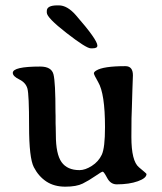

<svg xmlns="http://www.w3.org/2000/svg" viewBox="-20 -700 610 725"><path d="M420.9 -3.9Q397.5 -3.9 384.8 -27.8Q372.1 -51.8 367.9 -51.8Q363.8 -51.8 339.8 -35.2Q315.9 -18.6 292.2 -6.8Q268.6 4.9 226.6 4.9Q184.6 4.9 155 -14.6Q125.5 -34.2 107.7 -68.8Q89.8 -103.5 89.8 -223.4Q89.8 -343.3 83.5 -365.7Q77.1 -388.2 52.7 -400.1Q28.3 -412.1 28.3 -424.8Q28.3 -448.7 131.8 -448.7Q174.3 -448.7 181.9 -419.4Q189.5 -390.1 189.5 -276.4L189.9 -262.2V-234.4L190.4 -219.7Q190.9 -205.1 190.9 -190.9Q190.9 -118.2 212.4 -87.9Q233.9 -57.6 280.3 -57.6Q301.8 -57.6 326.9 -73.7Q352.1 -89.8 364.3 -115.7Q376.5 -141.6 376.5 -219.7Q376.5 -346.7 350.6 -390.1Q334.5 -418 334.5 -423.1Q334.5 -428.2 343.3 -433.6Q369.6 -450.2 453.6 -450.2Q481.9 -450.2 481.9 -415.5L480 -362.8Q478 -309.1 478 -294.4L476.6 -253.4Q476.1 -239.7 476.1 -182.6Q476.1 -91.8 504.6 -68.4Q533.2 -44.9 533.2 -43Q533.2 -27.3 500.5 -15.6Q467.8 -3.9 420.9 -3.9ZM196.8 -679.7H202.1Q233.9 -679.7 266.1 -643.1Q347.7 -549.8 347.7 -527.8Q347.7 -517.6 330.1 -517.6H322.3Q305.7 -517.6 231.2 -575.4Q156.7 -633.3 156.7 -652.3V-658.7Q156.7 -679.7 196.8 -679.7Z"/></svg>

Font: Averia Serif
Style: Regular
Weight: 500
Version: Version 1.0